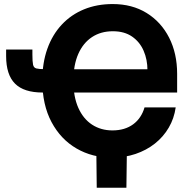

<svg xmlns="http://www.w3.org/2000/svg" viewBox="-20 -757 930 934"><path d="M524.8 9.8Q428.9 9.8 352.2 -34.7Q275.4 -79.2 230.6 -163.2Q185.8 -247.2 185.8 -364.8Q185.8 -451.2 210.4 -519.9Q235 -588.6 280.5 -637.2Q325.9 -685.8 388.8 -711.6Q451.6 -737.3 528 -737.3Q622.8 -737.3 693.3 -693.8Q763.8 -650.3 802.8 -573.6Q841.7 -497 841.7 -397.9V-306.9H292.2V-420.2H728.6L697.3 -415.6Q697.3 -467.2 678.6 -510.2Q659.9 -553.2 622.5 -579.1Q585 -605 529.1 -605Q470.6 -605 427.6 -576.6Q384.5 -548.3 360.7 -494.4Q337 -440.4 337 -363.2Q337 -286.3 361 -232.4Q385.1 -178.5 428.1 -150.5Q471.1 -122.6 526.9 -122.6Q557.6 -122.6 582.8 -130.2Q608 -137.8 627.9 -152.4Q647.7 -167 661.6 -187.7Q675.6 -208.4 683.1 -234.6H834.7Q827.1 -180.8 800.9 -136.1Q774.8 -91.3 733.5 -58.6Q692.3 -26 639.3 -8.1Q586.4 9.8 524.8 9.8ZM9.8 -516.1H137.6V-491.7Q137.6 -457.1 140.8 -442.2Q144 -427.4 156.9 -424Q169.8 -420.6 198.5 -420.6H222.6V-306.9H187.5Q96.1 -306.9 53 -350.2Q9.8 -393.5 9.8 -484.3ZM450.6 156.2 448.5 -31.2H597.3L594.9 156.2Z"/></svg>

Font: Adwaita Sans
Style: Regular
Weight: 400
Designer: Rasmus Andersson
Foundry: rsms
Version: Version 4.001;git-9221beed3